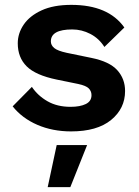

<svg xmlns="http://www.w3.org/2000/svg" viewBox="-20 -530 571 789"><path d="M272 10Q196 10 133.5 -17Q71 -44 32 -93L111 -173Q135 -137 175 -114Q215 -91 270 -91Q309 -91 332.5 -102.5Q356 -114 356 -139Q356 -155 345 -166.5Q334 -178 301 -185L213 -203Q126 -221 89.5 -257.5Q53 -294 53 -352Q53 -393 77.5 -429Q102 -465 151 -487.5Q200 -510 273 -510Q425 -510 491 -417L409 -337Q387 -372 351.5 -390.5Q316 -409 277 -409Q189 -409 189 -360Q189 -344 203 -332.5Q217 -321 254 -313L356 -292Q430 -277 462 -241.5Q494 -206 494 -156Q494 -84 436.5 -37Q379 10 272 10ZM338 66 269 239H176L213 66Z"/></svg>

Font: Work Sans SemiBold
Style: Regular
Weight: 600
Designer: Wei Huang
Foundry: Wei Huang
Version: Version 2.010; ttfautohint (v1.8.3)